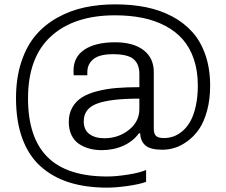

<svg xmlns="http://www.w3.org/2000/svg" viewBox="-20 -717 1048 890"><path d="M477.1 152.8Q377.4 152.8 300.5 128.4Q223.6 104 168 54Q112.3 3.9 83.3 -75.7Q54.2 -155.3 54.2 -262.2Q54.2 -355 78.6 -429.2Q103 -503.4 144.8 -552.7Q186.5 -602.1 245.6 -635Q304.7 -668 371.3 -682.4Q438 -696.8 514.2 -696.8Q591.3 -696.8 656.7 -683.6Q722.2 -670.4 777.6 -641.1Q833 -611.8 871.8 -568.4Q910.6 -524.9 932.4 -461.7Q954.1 -398.4 954.1 -319.8Q954.1 -255.4 939.7 -203.1Q925.3 -150.9 902.6 -118.2Q879.9 -85.4 849.9 -63.2Q819.8 -41 790.8 -32Q761.7 -22.9 732.9 -22.9Q677.2 -22.9 654.3 -42.7Q631.3 -62.5 629.9 -99.1H624Q597.2 -62 551.8 -41.5Q506.3 -21 451.2 -21Q420.9 -21 394.5 -28.1Q368.2 -35.2 346.2 -49.8Q324.2 -64.5 311.5 -90.6Q298.8 -116.7 298.8 -151.9Q298.8 -190.4 315.4 -219.2Q332 -248 359.9 -265.6Q387.7 -283.2 430.4 -294.2Q473.1 -305.2 519.8 -309.1Q566.4 -313 626 -313V-374Q626 -419.9 599.1 -442.9Q572.3 -465.8 503.9 -465.8Q440.4 -465.8 412.6 -442.6Q384.8 -419.4 384.8 -382.8V-368.2H321.8Q320.8 -374 320.8 -389.2Q320.8 -454.1 372.3 -487.5Q423.8 -521 513.2 -521Q598.1 -521 645.5 -484.6Q692.9 -448.2 692.9 -382.8V-120.1Q692.9 -97.2 703.1 -87.2Q713.4 -77.1 740.2 -77.1Q763.7 -77.1 785.4 -85Q807.1 -92.8 827.9 -111.1Q848.6 -129.4 863.5 -156.7Q878.4 -184.1 887.7 -226.3Q897 -268.6 897 -320.8Q897 -388.2 878.7 -442.4Q860.4 -496.6 827.1 -534.4Q793.9 -572.3 745.8 -597.4Q697.8 -622.6 639.9 -634.3Q582 -646 513.2 -646Q323.2 -646 216.6 -548.8Q109.9 -451.7 109.9 -261.2Q109.9 -79.1 200.2 11Q290.5 101.1 477.1 101.1Q518.1 101.1 573.7 92.3Q629.4 83.5 657.2 70.8V126Q624.5 137.7 570.1 145.3Q515.6 152.8 477.1 152.8ZM463.9 -76.2Q528.3 -76.2 577.1 -114.5Q626 -152.8 626 -211.9V-259.8Q492.2 -259.8 430.2 -236.8Q368.2 -213.9 368.2 -154.8Q368.2 -115.2 394.3 -95.7Q420.4 -76.2 463.9 -76.2Z"/></svg>

Font: Archivo Light
Style: Regular
Weight: 300
Designer: Hector Gatti
Foundry: Omnibus-Type
Version: Version 2.001